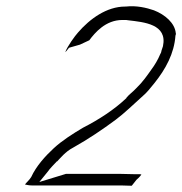

<svg xmlns="http://www.w3.org/2000/svg" viewBox="-20 -622 583 615"><path d="M189 -455C192 -457 197 -464 201 -469L236 -479C245 -483 255 -488 266 -493C284 -517 318 -558 372 -558H380C383 -558 386 -558 391 -557C441 -551 517 -545 502 -474L497 -459C496 -456 498 -457 493 -448C486 -431 476 -414 464 -398C452 -381 437 -359 416 -339C406 -328 394 -320 385 -309V-308L384 -307C346 -271 297 -239 246 -213C214 -194 179 -172 152 -147C125 -122 96 -90 80 -55C74 -45 63 -36 60 -31C65 -30 73 -28 82 -28H368C379 -28 390 -27 402 -27C407 -33 412 -40 417 -46C421 -49 428 -56 433 -63C432 -63 430 -64 428 -64H412C398 -64 381 -65 368 -65H191L106 -39L132 -71C141 -84 154 -96 162 -105H163C173 -115 189 -136 214 -149C264 -177 308 -207 350 -238C377 -258 408 -288 438 -315C450 -325 462 -340 474 -355C511 -401 538 -451 542 -508L543 -511C543 -512 544 -514 543 -516C540 -548 509 -575 473 -589C450 -597 417 -605 383 -601H381C322 -601 268 -562 230 -518C220 -507 196 -474 189 -455Z"/></svg>

Font: SolarCharger
Style: 152
Weight: 100
Designer: Mew Too
Foundry: Cannot Into Space Fonts/KineticPlasma Fonts
Version: Version 1.100